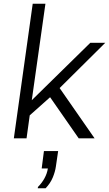

<svg xmlns="http://www.w3.org/2000/svg" viewBox="-20 -740 583 1027"><path d="M54 0 155 -720H223L150 -204L463 -511H543L299 -269L486 0H401L248 -220L139 -123L122 0ZM182 267 183 260Q204 239 218 213.5Q232 188 236 161H203L215 68H291L279 150Q275 179 262 210Q249 241 224 267Z"/></svg>

Font: Chivo Medium ExtraLight
Style: Italic
Weight: 250
Italic angle: -8.05°
Version: Version 2.002